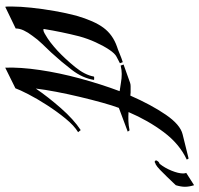

<svg xmlns="http://www.w3.org/2000/svg" viewBox="-34 -719 763 735"><g transform="rotate(90 347.5 -351.5)"><path d="M239 10Q237 -48 248 -122.5Q259 -197 280.5 -276.5Q302 -356 329 -428Q313 -430 296.5 -433Q280 -436 263 -436Q256 -436 247.5 -435Q239 -434 231 -432L227 -443L297 -468Q303 -470 309.5 -470Q316 -470 323 -470Q329 -470 334.5 -470Q340 -470 346 -469Q381 -549 419 -604.5Q457 -660 494 -669L587 -692L591 -685Q531 -657 486 -597Q441 -537 409 -462Q426 -461 443 -461.5Q460 -462 479 -466L484 -459L393 -425Q384 -401 373 -361.5Q362 -322 351 -276Q340 -230 331.5 -185.5Q323 -141 319 -107Q351 -154 394 -203Q437 -252 478 -279L486 -269Q461 -254 434 -221Q407 -188 382.5 -150Q358 -112 341 -79Q324 -46 318 -29ZM6 10Q5 5 5 -2Q5 -9 5 -17Q5 -47 9.5 -90Q14 -133 22 -178.5Q30 -224 40 -262Q60 -331 86.5 -366.5Q113 -402 159 -418Q169 -421 185.5 -428Q202 -435 218 -440L222 -429L197 -416Q185 -410 170.5 -388.5Q156 -367 142 -336.5Q128 -306 119 -273Q102 -206 91 -138Q91 -136 94 -136Q99 -136 106.5 -140Q114 -144 115 -145Q140 -159 174 -190Q206 -220 236.5 -257.5Q267 -295 273 -329Q274 -331 280 -330.5Q286 -330 286 -330Q279 -286 247.5 -245Q216 -204 181 -166Q165 -149 148 -131.5Q131 -114 117 -94Q104 -77 96.5 -61Q89 -45 89 -30ZM599 -562Q594 -564 594 -568Q595 -571 598 -575Q601 -579 607 -581Q623 -601 633.5 -627Q644 -653 644 -671Q644 -677 642 -683L689 -713Q695 -694 695 -678Q695 -663 689 -643Q689 -643 679.5 -633Q670 -623 656.5 -609Q643 -595 630 -582.5Q617 -570 609 -566Q605 -565 603 -563.5Q601 -562 599 -562Z"/></g></svg>

Font: Kings
Style: Regular
Weight: 400
Designer: Robert E. Leuschke
Foundry: Robert E. Leuschke
Version: Version 1.010; ttfautohint (v1.8.3)